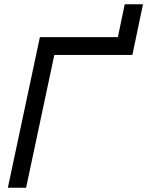

<svg xmlns="http://www.w3.org/2000/svg" viewBox="-20 -885 694 905"><path d="M518 -626 568 -865H654L604 -626ZM17 0 168 -710H620L602 -626H236L103 0Z"/></svg>

Font: Geist Mono
Style: Italic
Weight: 400
Italic angle: -12°
Monospace: yes
Designer: Basement.studio, Andrés Briganti, Mateo Zaragoza
Foundry: Basement.studio, Vercel, Andrés Briganti, Guido Ferreyra, Mateo Zaragoza
Version: Version 1.500